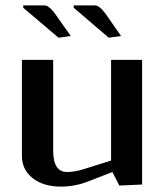

<svg xmlns="http://www.w3.org/2000/svg" viewBox="-20 -691 619 719"><path d="M255.9 -662.1V-670.9H335Q338.4 -670.9 341.8 -669.9Q345.2 -668.9 348.9 -666.3Q352.5 -663.6 355.5 -661.6Q358.4 -659.7 362.5 -654.8Q366.7 -649.9 369.1 -647.2Q371.6 -644.5 376 -638.4Q380.4 -632.3 382.3 -629.4Q384.3 -626.5 389.4 -619.4Q394.5 -612.3 396 -609.9L433.1 -556.2L387.2 -549.8ZM66.9 -662.1V-670.9H146Q149.4 -670.9 152.8 -669.9Q156.2 -668.9 159.9 -666.3Q163.6 -663.6 166.5 -661.6Q169.4 -659.7 173.6 -654.8Q177.7 -649.9 180.2 -647.2Q182.6 -644.5 187 -638.4Q191.4 -632.3 193.4 -629.4Q195.3 -626.5 200.4 -619.4Q205.6 -612.3 207 -609.9L245.1 -556.2L199.2 -549.8ZM512.2 -466.8V0L426.8 3.9L400.9 -46.9L309.1 -11.2Q260.7 7.8 208 7.8Q142.6 7.8 102.3 -23.9Q62 -55.7 62 -107.9V-466.8H179.2V-126Q179.2 -46.9 231 -46.9Q256.8 -46.9 289.1 -56.2L396 -89.8V-466.8Z"/></svg>

Font: Resagokr
Style: Bold
Weight: 600
Designer: gluk
Foundry: gluk
Version: Version 0.95